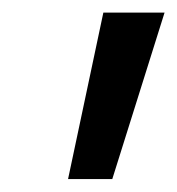

<svg xmlns="http://www.w3.org/2000/svg" viewBox="-20 -723 280 303"><path d="M87.4 -440.4 143.1 -703.1H239.7L157.2 -440.4Z"/></svg>

Font: Schibsted Grotesk
Style: Italic
Weight: 400
Italic angle: -12°
Designer: Bakken & Baeck AS, Henrik Kongsvoll
Foundry: Schibsted ASA
Version: Version 1.100; ttfautohint (v1.8.4.7-5d5b);gftools[0.9.25]